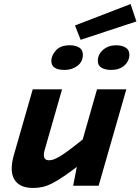

<svg xmlns="http://www.w3.org/2000/svg" viewBox="-20 -919 695 950"><path d="M342 0 370 -144H365L460 -477H605L468 0ZM409 -245 386 -113Q337 -75 301.5 -50.5Q266 -26 239.5 -12.5Q213 1 190.5 6Q168 11 144 11Q92 11 65 -14Q38 -39 38 -85Q38 -100 40.5 -116Q43 -132 48 -150L142 -477H287L201 -177Q199 -170 198 -163.5Q197 -157 197 -152Q197 -139 203.5 -132.5Q210 -126 223 -126Q233 -126 245 -130Q257 -134 276.5 -145.5Q296 -157 328 -181Q360 -205 409 -245ZM379 -722 351 -793 626 -899 655 -813ZM300 -573Q267 -573 250.5 -584Q234 -595 234 -618Q234 -644 256.5 -669.5Q279 -695 325 -695Q353 -695 371.5 -684Q390 -673 390 -648Q390 -614 363.5 -593.5Q337 -573 300 -573ZM530 -573Q502 -573 483 -583.5Q464 -594 464 -618Q464 -650 490 -672.5Q516 -695 555 -695Q582 -695 601 -684Q620 -673 620 -648Q620 -617 595.5 -595Q571 -573 530 -573Z"/></svg>

Font: Intel One Mono Light
Style: Italic
Weight: 300
Italic angle: -16°
Monospace: yes
Designer: Fred Shallcrass
Foundry: Frere-Jones Type LLC
Version: Version 1.004